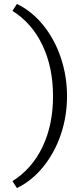

<svg xmlns="http://www.w3.org/2000/svg" viewBox="-20 -731 422 974"><path d="M249 -243Q249 -389 195.5 -501.5Q142 -614 43 -676L66 -711Q142 -674 199.5 -603Q257 -532 288.5 -438.5Q320 -345 320 -243Q320 -141 288.5 -48.5Q257 44 199.5 115Q142 186 66 223L43 188Q142 126 195.5 14.5Q249 -97 249 -243Z"/></svg>

Font: LXGW Bright TC
Style: Regular
Weight: 400
Designer: Christian Thalmann (Catharsis Fonts)
Foundry: LXGW / Christian Thalmann (Catharsis Fonts) / Fontworks Inc.
Version: Version 5.501